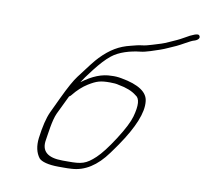

<svg xmlns="http://www.w3.org/2000/svg" viewBox="-77 -773 911 852"><g transform="rotate(10 378.5 -346.5)"><path d="M231.9 -319C236.8 -322 239.4 -324 241.4 -327C261.3 -352 282.3 -371 304.7 -385C340.7 -407 357.3 -412 400.3 -412C416.3 -412 430 -411 440 -408C475.1 -402 502.6 -391 520.9 -376C541.4 -365 543.3 -333 528.8 -281C521.9 -256 503.6 -220 474 -174C444.5 -128 419.4 -96 399.3 -77C358 -38 336.8 -34 278.8 -34H252.8C184.8 -34 155 -60 164.4 -112C169.3 -140 175.6 -201 191.3 -235ZM270.3 -390C278.4 -403 293.1 -424 316.5 -454C340 -484 361.6 -508 383 -525C415.2 -551 463.6 -565 510.2 -570C532.9 -572 573.6 -587 594.8 -594C616 -601 643.5 -615 663 -623C679.2 -630 721.4 -656 733.4 -659C749.6 -663 764.4 -675 753.2 -687C747.1 -693 725.9 -686 688.9 -664C678 -658 669.5 -653 660.2 -649C643 -642 611.9 -626 594.3 -621C575.8 -616 535 -601 513.4 -599C493.8 -597 482.5 -593 461.9 -588C412.1 -576 374.2 -554 331.3 -510C316.5 -495 291.1 -462 253 -411C239.3 -393 218.9 -357 194.4 -305L161.3 -235C148.4 -207 138.8 -167 132 -114C127.7 -78 134.2 -48 151.2 -26C162.1 -13 194.3 -4 239.3 -4H265.3C275.3 -4 286.3 -4 298.6 -5C357.5 -8 410 -41 456.2 -105C468.3 -121 478 -136 486.8 -148C547.9 -237 576.1 -307 570.6 -356C567.5 -397 526.4 -425 446.8 -439C430.8 -442 416.1 -443 401.8 -442C359.8 -442 316.4 -425 270.3 -390Z"/></g></svg>

Font: MewTooHand
Style: UltIta
Weight: 400
Designer: Mew Too, Robert Jablonski
Version: Version 0.77